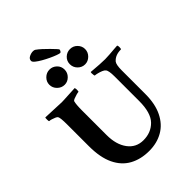

<svg xmlns="http://www.w3.org/2000/svg" viewBox="-285 -1151 1286 1286"><g transform="rotate(-45 358.0 -507.5)"><path d="M350.6 4.9Q271.5 4.9 211.9 -27.8Q152.3 -60.5 119.6 -128.9Q86.9 -197.3 86.9 -303.7V-509.8Q86.9 -572.3 79.1 -585.9Q76.2 -591.8 64 -597.2Q51.8 -602.5 39.1 -606.4Q26.4 -610.4 18.6 -610.4Q14.6 -610.4 14.6 -627Q14.6 -644.5 16.6 -646.5L158.2 -640.6Q168 -639.6 202.1 -641.6Q236.3 -643.6 294.9 -646.5Q297.9 -637.7 297.9 -628.9Q297.9 -610.4 293.9 -610.4Q288.1 -610.4 273.4 -606.4Q258.8 -602.5 245.6 -597.2Q232.4 -591.8 230.5 -586.9Q223.6 -562.5 223.6 -503.9V-272.5Q223.6 -182.6 264.2 -127.9Q304.7 -73.2 374 -73.2Q446.3 -73.2 492.7 -120.6Q539.1 -168 539.1 -279.3V-511.7Q539.1 -568.4 526.4 -582Q520.5 -589.8 505.4 -596.2Q490.2 -602.5 474.1 -606.4Q458 -610.4 450.2 -610.4Q448.2 -610.4 446.8 -618.2Q445.3 -626 445.3 -635.3Q445.3 -644.5 447.3 -646.5Q492.2 -642.6 524.4 -640.6Q556.6 -638.7 576.2 -638.7Q592.8 -638.7 618.2 -640.6Q643.6 -642.6 666.5 -644.5Q689.5 -646.5 697.3 -646.5Q701.2 -639.6 701.2 -628.9Q701.2 -610.4 696.3 -610.4Q643.6 -610.4 615.2 -578.1Q601.6 -561.5 601.6 -506.8V-284.2Q601.6 -189.5 569.8 -125Q538.1 -60.5 481.4 -27.8Q424.8 4.9 350.6 4.9ZM457 -709Q427.7 -709 406.2 -730.5Q384.8 -752 384.8 -782.2Q384.8 -812.5 406.2 -833Q427.7 -853.5 457 -853.5Q487.3 -853.5 508.3 -832Q529.3 -810.5 529.3 -782.2Q529.3 -752 507.3 -730.5Q485.4 -709 457 -709ZM263.7 -709Q234.4 -709 212.4 -730.5Q190.4 -752 190.4 -782.2Q190.4 -810.5 211.9 -832Q233.4 -853.5 263.7 -853.5Q292 -853.5 313.5 -833Q335 -812.5 335 -782.2Q335 -752 313.5 -730.5Q292 -709 263.7 -709ZM392.6 -880.9Q385.7 -880.9 365.7 -888.2Q345.7 -895.5 320.8 -907.2Q295.9 -918.9 272 -932.6Q248 -946.3 232.4 -959Q216.8 -971.7 216.8 -981.4Q216.8 -1000 235.4 -1009.3Q253.9 -1018.6 271.5 -1018.6Q282.2 -1018.6 289.1 -1014.6Q305.7 -1002.9 325.7 -984.9Q345.7 -966.8 363.8 -948.2Q381.8 -929.7 394 -916.5Q406.2 -903.3 406.2 -900.4Q406.2 -895.5 401.9 -888.2Q397.5 -880.9 392.6 -880.9Z"/></g></svg>

Font: Crimson Text Bold
Style: Bold
Weight: 700
Designer: Sebastian Kosch
Foundry: Sebastian Kosch
Version: Version 1.10 July 1, 2025